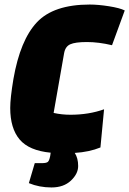

<svg xmlns="http://www.w3.org/2000/svg" viewBox="-20 -660 569 845"><path d="M201 26 203 12Q108 3 66.5 -46Q25 -95 25 -185Q25 -228 39 -312Q69 -484 142.5 -562Q216 -640 375 -640Q412 -640 459.5 -632.5Q507 -625 529 -614L473 -461Q414 -475 362.5 -475Q311 -475 289 -465Q267 -455 262 -425L216 -163Q252 -155 290 -155Q371 -155 438 -179L422 -11Q373 9 309 13Q324 36 324 70.5Q324 105 292 135Q260 165 206.5 165Q153 165 107 146L133 58H164Q184 58 190.5 52.5Q197 47 201 26Z"/></svg>

Font: Changa One
Style: Italic
Weight: 400
Italic angle: -12°
Designer: Eduardo Rodriguez Tunni
Foundry: Eduardo Rodriguez Tunni
Version: Version 1.003